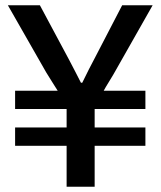

<svg xmlns="http://www.w3.org/2000/svg" viewBox="-20 -706 607 726"><path d="M231.9 0V-154.8H37.1V-224.1H231.9V-293.9H37.1V-362.8H198.2Q193.8 -370.1 177.7 -395.3Q161.6 -420.4 154.8 -432.1L9.8 -686H130.9L241.2 -480Q250 -463.4 265.9 -432.6Q281.7 -401.9 286.1 -393.1H291Q319.8 -452.1 335 -480L441.9 -686H557.1L417 -439Q410.2 -426.3 393.6 -399.4Q377 -372.6 372.1 -362.8H529.8V-293.9H337.9V-224.1H529.8V-154.8H337.9V0Z"/></svg>

Font: Archivo Medium
Style: Regular
Weight: 500
Designer: Hector Gatti
Foundry: Omnibus-Type
Version: Version 2.001